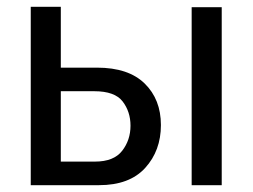

<svg xmlns="http://www.w3.org/2000/svg" viewBox="-20 -542 740 562"><path d="M70 0V-522H158V-344H264Q356 -344 403.5 -297.5Q451 -251 451 -176Q451 -101 405 -50.5Q359 0 270 0ZM541 0V-521H629V0ZM158 -69H258Q313 -69 337.5 -100.5Q362 -132 362 -174Q362 -215 339 -245Q316 -275 256 -275H158Z"/></svg>

Font: Raleway Medium
Style: Regular
Weight: 500
Designer: Matt McInerney, Pablo Impallari, Rodrigo Fuenzalida
Foundry: Matt McInerney, Pablo Impallari, Rodrigo Fuenzalida
Version: Version 4.026